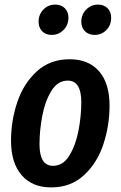

<svg xmlns="http://www.w3.org/2000/svg" viewBox="-20 -801 525 836"><path d="M28 -188Q28 -276 55.5 -357Q83 -438 140.5 -490.5Q198 -543 283 -543Q366 -543 411.5 -490.5Q457 -438 457 -341Q457 -254 430 -172.5Q403 -91 345.5 -38Q288 15 203 15Q120 15 74 -38.5Q28 -92 28 -188ZM334 -356Q334 -450 275 -450Q231 -450 203.5 -405Q176 -360 164 -296Q152 -232 152 -173Q152 -79 211 -79Q255 -79 282.5 -124.5Q310 -170 322 -233.5Q334 -297 334 -356ZM148 -706Q148 -738 169 -759.5Q190 -781 220 -781Q247 -781 262.5 -765Q278 -749 278 -724Q278 -692 256.5 -670.5Q235 -649 205 -649Q179 -649 163.5 -665Q148 -681 148 -706ZM334 -706Q334 -738 355.5 -759.5Q377 -781 406 -781Q433 -781 448.5 -765Q464 -749 464 -724Q464 -691 443 -670Q422 -649 392 -649Q366 -649 350 -665Q334 -681 334 -706Z"/></svg>

Font: Fira Sans Extra Condensed Medium
Style: Italic
Weight: 500
Width: 3
Italic angle: -8°
Designer: Carrois Corporate & Edenspiekermann AG
Foundry: Carrois Corporate GbR & Edenspiekermann AG
Version: Version 4.203